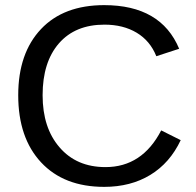

<svg xmlns="http://www.w3.org/2000/svg" viewBox="-20 -718 762 748"><path d="M387 -622Q273 -622 209.5 -549Q146 -476 146 -347Q146 -220 212 -144Q278 -67 391 -67Q534 -67 608 -210L684 -172Q642 -83 565.5 -36.5Q489 10 386 10Q229 10 140 -85.5Q51 -181 51 -347Q51 -511 140 -605Q228 -698 386 -698Q607 -698 678 -528L589 -499Q565 -559 512.5 -590.5Q460 -622 387 -622Z"/></svg>

Font: Libra Sans
Style: Regular
Weight: 400
Foundry: Context Ltd
Version: Version 1.002